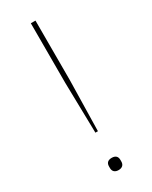

<svg xmlns="http://www.w3.org/2000/svg" viewBox="-186 -741 624 789"><g transform="rotate(-30 126.0 -346.5)"><path d="M132 -176 137 -415V-698H115V-415L120 -176ZM126 5C143 5 153 -4 153 -20V-28C153 -44 144 -53 126 -53C108 -53 99 -44 99 -28V-20C99 -4 109 5 126 5Z"/></g></svg>

Font: IBM Plex Thai Thin
Style: Regular
Weight: 100
Designer: Mike Abbink, Paul van der Laan, Pieter van Rosmalen, Ben Mitchell, Mark Frömberg
Foundry: Bold Monday
Version: Version 1.0